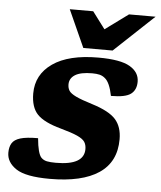

<svg xmlns="http://www.w3.org/2000/svg" viewBox="-53 -776 699 836"><g transform="rotate(5 296.5 -358.0)"><path d="M129.5 -159Q135.5 -92 152 -75Q162 -65 176.8 -62Q191.5 -59 216 -59Q339 -59 339 -129.5Q339 -148 330.8 -160.8Q322.5 -173.5 297.8 -184.8Q273 -196 224 -209.5Q150.5 -229.5 121 -260.2Q91.5 -291 91.5 -351.5Q91.5 -434 161.2 -482.8Q231 -531.5 361 -531.5Q457.5 -531.5 498.8 -507.2Q540 -483 540 -441.5Q540 -406 516.5 -388Q493 -370 429.5 -370Q418 -427.5 396.5 -445Q385.5 -454.5 372.2 -457.8Q359 -461 340 -461Q289.5 -461 265.2 -445.8Q241 -430.5 241 -404Q241 -388 248.2 -376.5Q255.5 -365 279.2 -353.5Q303 -342 352 -327Q426 -304 454.8 -271.8Q483.5 -239.5 483.5 -185Q483.5 -86 409.8 -36.5Q336 13 195.5 13Q90 13 48 -15Q6 -43 6 -85Q6 -110 16 -126.5Q26 -143 52.5 -151Q79 -159 129.5 -159ZM593 -730.5 419.5 -567.5H291.5L218 -730.5H320.5L376 -656.5L477 -730.5Z"/></g></svg>

Font: Newsreader Caption
Style: Bold Italic
Weight: 700
Italic angle: -17°
Designer: Hugues Gentile
Foundry: Production Type
Version: Version 1.001